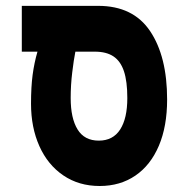

<svg xmlns="http://www.w3.org/2000/svg" viewBox="-20 -629 640 656"><path d="M86 -274.5Q86 -332.5 91.5 -373.5Q97 -414.5 108 -452.5H54.5V-609H315.5Q435 -609 493 -522.5Q551 -436 551 -289Q551 -197.5 522.8 -131Q494.5 -64.5 442.5 -29Q390.5 6.5 320.5 6.5Q249.5 6.5 196.2 -29.8Q143 -66 114.5 -129.8Q86 -193.5 86 -274.5ZM415 -294Q415 -351 403.5 -385.5Q392 -420 367.8 -436.2Q343.5 -452.5 304 -452.5H237.5Q232 -425 226.8 -381.8Q221.5 -338.5 221.5 -294Q221.5 -225 245 -186.8Q268.5 -148.5 317.5 -148.5Q366 -148.5 390.5 -186.5Q415 -224.5 415 -294Z"/></svg>

Font: JuliaMono Black
Style: Regular
Weight: 900
Monospace: yes
Designer: cormullion
Foundry: corm
Version: Version 0.054; ttfautohint (v1.8.4)